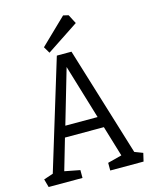

<svg xmlns="http://www.w3.org/2000/svg" viewBox="-133 -980 834 1063"><g transform="rotate(-15 284.0 -448.5)"><path d="M11 0 -2 -47 52 -65 243 -691H327L519 -65L566 -47L555 0H364V-44L445 -65L392 -241H169L117 -62L205 -45V0ZM188 -304H373L279 -616ZM208 -717 186 -754 334 -897 364 -890 391 -838Z"/></g></svg>

Font: Kreon Light
Style: Regular
Weight: 300
Designer: Julia Petretta
Foundry: Julia Petretta and Eli Heuer
Version: Version 2.002